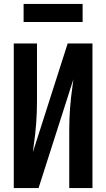

<svg xmlns="http://www.w3.org/2000/svg" viewBox="-20 -956 540 976"><path d="M50 0V-735H168V-441Q168 -330 152 -221Q149 -201 147 -182L324 -735H411H450V0H332V-294Q332 -405 348 -514Q351 -534 353 -553L176 0H89ZM100 -844V-936H400V-844Z"/></svg>

Font: Iosevka SS01
Style: Bold
Weight: 700
Monospace: yes
Designer: Belleve Invis
Foundry: Belleve Invis
Version: 2.3.3; ttfautohint (v1.8.3)